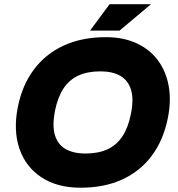

<svg xmlns="http://www.w3.org/2000/svg" viewBox="-20 -887 852 917"><path d="M365.1 9.5Q252.6 9.5 177.4 -40.5Q102.1 -90.4 72.6 -177.4Q43.1 -264.4 65.1 -375.5Q86.1 -480.3 141.8 -554.9Q197.5 -629.4 284.5 -669.5Q371.5 -709.5 485.5 -709.5Q569 -709.5 632 -680.5Q694.9 -651.5 733.9 -599.3Q772.9 -547.1 785.7 -476.3Q798.4 -405.6 781.4 -322.1Q760.4 -217.7 705 -143.4Q649.5 -69.1 563.8 -29.8Q478.1 9.5 365.1 9.5ZM387.9 -153.8Q450.1 -153.8 493.5 -173.9Q537 -194.1 564.6 -235.7Q592.1 -277.4 604.7 -340.5Q619.7 -411.2 606.2 -456.9Q592.6 -502.5 555.2 -524.4Q517.8 -546.2 459.7 -546.2Q397.9 -546.2 354.3 -526.1Q310.6 -505.9 283.2 -464.5Q255.9 -423.1 242.9 -359.5Q228.8 -288.8 241.9 -243.1Q255 -197.5 292.6 -175.6Q330.2 -153.8 387.9 -153.8ZM410.2 -741 503.4 -867H701.2L551.2 -741Z"/></svg>

Font: REM Medium
Style: Italic
Weight: 500
Italic angle: -11°
Designer: Octavio Pardo
Foundry: Ashler Design
Version: Version 1.005;gftools[0.9.28]